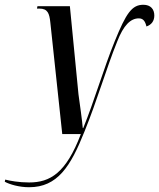

<svg xmlns="http://www.w3.org/2000/svg" viewBox="-131 -562 667 805"><path d="M-9 223C110 223 165 136 223 -10C276 -140 314 -273 360 -387C387 -457 417 -485 451 -485C470 -485 478 -472 483 -451C504 -458 516 -474 516 -497C516 -523 501 -542 470 -542C422 -542 398 -507 350 -389C305 -279 263 -135 218 -25H216C214 -53 203 -131 198 -167L162 -536H26L24 -526H34C69 -526 76 -506 80 -468L130 0H208C146 164 79 203 -9 203C-52 203 -90 196 -109 191L-111 200C-91 211 -51 223 -9 223Z"/></svg>

Font: Noto Serif Display ExtraCondensed Medium
Style: Italic
Weight: 500
Width: 2
Italic angle: -12°
Designer: Monotype Design Team
Foundry: Monotype Imaging Inc.
Version: Version 2.009